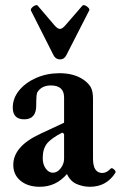

<svg xmlns="http://www.w3.org/2000/svg" viewBox="-20 -706 464 737"><path d="M133 11Q87 11 59 -12Q31 -35 31 -73Q31 -144 134 -192L226 -235V-332Q226 -378 175 -378Q139 -378 123 -351Q119 -344 119 -301Q119 -248 73 -248Q29 -248 29 -293Q29 -329 53.5 -359Q78 -389 119 -407Q160 -425 209 -425Q265 -425 302 -399Q320 -386 328.5 -371Q337 -356 337 -326V-97Q337 -42 373 -42Q389 -42 405 -59Q410 -63 418 -55.5Q426 -48 423 -43Q389 11 325 11Q299 11 274.5 0.5Q250 -10 237 -38Q195 11 133 11ZM183 -43Q200 -43 213 -60Q226 -77 226 -97V-192L219 -197Q176 -175 160 -154.5Q144 -134 144 -99Q144 -75 155.5 -59Q167 -43 183 -43ZM211 -478Q194 -478 186 -493L99 -665Q97 -670 102 -676Q107 -682 114.5 -685Q122 -688 125 -684L189 -609Q201 -595 210 -595Q219 -595 231 -609L296 -684Q300 -688 307 -685Q314 -682 319.5 -676Q325 -670 322 -665L234 -493Q226 -478 211 -478Z"/></svg>

Font: Junicode
Style: Bold
Weight: 700
Designer: Peter S. Baker
Version: Version 2.100; ttfautohint (v1.8.4)